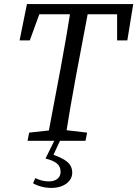

<svg xmlns="http://www.w3.org/2000/svg" viewBox="-20 -690 673 941"><path d="M76 -492H126L191 -670L137 -620H590L554 -670V-492H604L633 -670H112L76 -492ZM115 0H399L407 -40L278 -55H260L123 -40L115 0ZM210 0H298C314 -103 332 -207 351 -310L419 -670H331C315 -567 297 -463 278 -360L210 0ZM203 87C250 99 277 115 277 152C277 182 254 199 219 199C194 199 175 193 153 183L142 208C163 221 197 231 231 231C295 231 334 197 334 157C334 110 300 89 232 65L234 86L274 0H246L203 87Z"/></svg>

Font: Source Serif Variable
Style: Italic
Weight: 389
Italic angle: -12°
Designer: Frank Grießhammer
Foundry: Adobe Systems Incorporated
Version: Version 3.001;hotconv 1.0.111;makeotfexe 2.5.65597